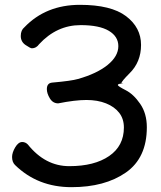

<svg xmlns="http://www.w3.org/2000/svg" viewBox="-20 -745 667 795"><path d="M276 30Q136 30 42 -62Q30 -74 30 -95Q30 -113 43 -135Q56 -157 72 -157Q85 -157 95 -147Q167 -57 267 -57Q371 -57 432 -99Q493 -141 493 -217Q493 -253 473.5 -278Q454 -303 419 -317Q384 -331 338 -331Q291 -331 221 -317Q199 -317 186.5 -337.5Q174 -358 174 -376Q174 -401 196 -403Q276 -410 303 -418Q381 -440 425.5 -476Q470 -512 470 -554Q470 -594 430.5 -617.5Q391 -641 314 -641Q215 -641 142 -562Q130 -545 112 -545Q106 -545 86 -558.5Q66 -572 66 -596Q66 -620 81 -632Q170 -725 311 -725Q440 -725 502 -678Q564 -631 564 -559Q564 -488 516 -441Q483 -408 483 -401Q483 -400 484 -399Q468 -398 468 -393Q468 -388 500.5 -371.5Q533 -355 560.5 -315Q588 -275 588 -218Q588 -91 501 -30.5Q414 30 276 30ZM484 -399Q484 -398 486 -398L490 -399Q487 -399 484 -399Z"/></svg>

Font: LXGW ZhenKai
Style: Regular
Weight: 400
Designer: LXGW / Fontworks Inc.
Foundry: LXGW / Fontworks Inc.
Version: Version 0.800;June 8, 2025